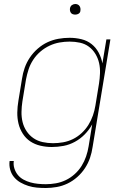

<svg xmlns="http://www.w3.org/2000/svg" viewBox="-20 -727 640 960"><path d="M209 213Q186 213 164 211Q142 209 121.5 202.5Q101 196 82.5 185.5Q64 175 50.5 159Q37 143 31 121.5Q25 100 28 78H49Q46 97 52 115.5Q58 134 69.5 148Q81 162 97.5 171Q114 180 132 185Q150 190 169.5 192Q189 194 209 194Q234 194 259.5 189.5Q285 185 309 173.5Q333 162 353.5 143.5Q374 125 388 102.5Q402 80 410.5 55Q419 30 423 5L441 -105Q426 -78 404 -55.5Q382 -33 354.5 -18Q327 -3 297.5 2.5Q268 8 239 8Q210 8 182 1.5Q154 -5 131.5 -20Q109 -35 94 -58.5Q79 -82 72.5 -109Q66 -136 66.5 -165Q67 -194 72 -223L90 -333Q94 -361 103.5 -388Q113 -415 129.5 -439.5Q146 -464 169 -484Q192 -504 218 -516Q244 -528 272 -533Q300 -538 328 -538Q358 -538 387 -531Q416 -524 438 -506.5Q460 -489 473.5 -463.5Q487 -438 492 -410L512 -530H532L443 8Q439 36 430 62.5Q421 89 405 113.5Q389 138 366.5 158Q344 178 318 190.5Q292 203 264 208Q236 213 209 213ZM245 -11Q270 -11 295.5 -15.5Q321 -20 344.5 -31.5Q368 -43 388 -61.5Q408 -80 422 -102.5Q436 -125 444.5 -149.5Q453 -174 457 -199L475 -309Q479 -335 480 -361Q481 -387 475.5 -411.5Q470 -436 457 -457.5Q444 -479 424.5 -493.5Q405 -508 380 -513.5Q355 -519 328 -519Q303 -519 277.5 -514.5Q252 -510 227.5 -498.5Q203 -487 182 -469Q161 -451 146 -428Q131 -405 123 -380.5Q115 -356 110 -330L92 -220Q88 -194 87.5 -167.5Q87 -141 93 -116.5Q99 -92 113 -71Q127 -50 147.5 -36Q168 -22 193.5 -16.5Q219 -11 245 -11ZM356 -654Q350 -654 344 -656Q338 -658 334.5 -663Q331 -668 330 -674Q329 -680 330 -686Q331 -691 333.5 -695Q336 -699 339.5 -701.5Q343 -704 347.5 -705.5Q352 -707 356 -707Q363 -707 368.5 -704.5Q374 -702 377.5 -697Q381 -692 382 -686Q383 -680 382 -674Q382 -669 379.5 -665Q377 -661 373 -658.5Q369 -656 365 -655Q361 -654 356 -654Z"/></svg>

Font: Iosevka Curly Thin Extended
Style: Italic
Weight: 100
Width: 7
Italic angle: -9°
Monospace: yes
Designer: Belleve Invis
Foundry: Belleve Invis
Version: Version 11.1.0; ttfautohint (v1.8.3)